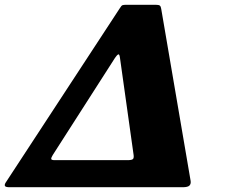

<svg xmlns="http://www.w3.org/2000/svg" viewBox="-20 -785 966 805"><path d="M514.5 -113.5H209.5Q195.5 -113.5 194.8 -118.5Q194 -123.5 201.5 -135.5L462 -542Q470 -554 475.5 -556.8Q481 -559.5 483 -542.5L540 -136.5Q542 -124 538 -118.8Q534 -113.5 514.5 -113.5ZM746 0Q768 0 774.8 -7.5Q781.5 -15 779 -28L656 -747.5Q654.5 -757.5 650.5 -761.2Q646.5 -765 632 -765H511.5Q498 -765 493.5 -763.2Q489 -761.5 483 -751.5L3.5 -19Q-2 -10 1 -5Q4 0 20.5 0Z"/></svg>

Font: Besley ExtraBold
Style: Italic
Weight: 800
Italic angle: -13°
Designer: Owen Earl
Foundry: indestructible type*
Version: Version 2.001